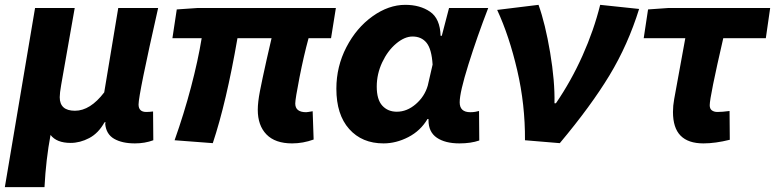

<svg xmlns="http://www.w3.org/2000/svg" viewBox="-46 -580 3205 794"><path d="M99 -547H263L207 -229Q201 -195 201 -178Q201 -122 264 -122Q327 -122 385 -198L443 -547H608Q527 -189 527 -148Q527 -117 559 -117Q571 -117 587 -119L588 0Q553 13 512 13Q459 13 426 -6Q393 -25 389 -68L391 -74H386Q361 -29 323 -9Q285 11 246 11Q188 11 163 -22Q144 79 138 194H-26Z M1020 -126Q1020 -157 1029 -203.5Q1038 -250 1057 -335L1077 -422H936Q890 -156 834 12L676 0Q715 -110 744 -220Q773 -330 788 -422H667L685 -541L772 -547H1343L1323 -422H1230Q1210 -349 1192.5 -259.5Q1175 -170 1175 -152Q1175 -116 1220 -116Q1225 -116 1247 -120L1251 -3Q1207 13 1162 13Q1092 13 1056 -24Q1020 -61 1020 -126Z M1345 -213Q1345 -305 1386.5 -385Q1428 -465 1494.5 -512.5Q1561 -560 1630 -560Q1691 -560 1732.5 -531.5Q1774 -503 1776 -432H1781L1811 -547H1973Q1927 -428 1891 -313Q1855 -198 1855 -157Q1855 -116 1899 -116Q1910 -116 1919 -117.5Q1928 -119 1935 -121L1936 1Q1901 13 1854 13Q1795 13 1760.5 -10.5Q1726 -34 1726 -83V-88H1722Q1693 -39 1642.5 -13Q1592 13 1540 13Q1451 13 1398 -46.5Q1345 -106 1345 -213ZM1723 -226 1743 -313Q1739 -377 1718 -403Q1697 -429 1660 -429Q1627 -429 1592 -399.5Q1557 -370 1534.5 -322Q1512 -274 1512 -222Q1512 -168 1535 -143Q1558 -118 1595 -118Q1637 -118 1673.5 -149.5Q1710 -181 1723 -226Z M2010 -539 2181 -560Q2209 -482 2229 -363Q2249 -244 2247 -153H2253Q2316 -245 2363 -350Q2410 -455 2436 -560L2597 -543Q2551 -395 2474.5 -268.5Q2398 -142 2269 12L2125 0Q2126 -147 2093 -289Q2060 -431 2010 -539Z M2737 -117Q2737 -143 2742 -170L2788 -422H2616L2634 -541L2719 -547H3139L3121 -422H2945Q2889 -179 2889 -145Q2889 -130 2898 -123.5Q2907 -117 2921 -117Q2941 -117 2971 -121L2972 -2Q2912 13 2863 13Q2800 13 2768.5 -19Q2737 -51 2737 -117Z"/></svg>

Font: Nebula Sans Bold
Style: Regular
Weight: 700
Italic angle: -9°
Designer: Paul D. Hunt for Adobe (as Source Sans)
Foundry: Nebula Entertainment & Broadcasting LLC
Version: Version 1.010